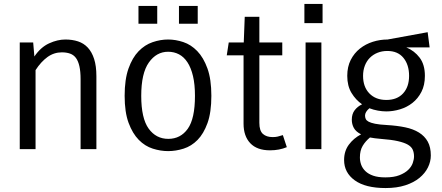

<svg xmlns="http://www.w3.org/2000/svg" viewBox="-20 -755 2236 972"><path d="M80 0V-540H148L154 -469Q186 -516 228.5 -535.5Q271 -555 311 -555Q346 -555 375 -545.5Q404 -536 424.5 -514Q445 -492 456.5 -456.5Q468 -421 468 -369V0H388V-354Q388 -393 382 -419.5Q376 -446 364.5 -461.5Q353 -477 335 -483.5Q317 -490 293 -490Q253 -490 220 -466Q187 -442 160 -400V0Z M611 -270Q611 -353 630.5 -408Q650 -463 681.5 -495.5Q713 -528 752.5 -541.5Q792 -555 831 -555Q869 -555 908 -542Q947 -529 978.5 -496.5Q1010 -464 1030 -409Q1050 -354 1050 -270Q1050 -186 1030.5 -132Q1011 -78 980 -46.5Q949 -15 909.5 -2.5Q870 10 831 10Q793 10 753.5 -2.5Q714 -15 682.5 -47Q651 -79 631 -133Q611 -187 611 -270ZM695 -270Q695 -156 732.5 -104Q770 -52 832 -52Q894 -52 930.5 -103Q967 -154 967 -270Q967 -328 957 -370Q947 -412 929 -439.5Q911 -467 886 -480Q861 -493 831 -493Q772 -493 733.5 -438.5Q695 -384 695 -270ZM681 -635V-725H776V-635ZM886 -635V-725H981V-635Z M1432 -10Q1394 6 1347 6Q1281 6 1247 -30Q1213 -66 1213 -129V-475H1128L1138 -540H1214L1219 -670H1293V-540H1409V-475H1293V-133Q1293 -93 1311 -77Q1329 -61 1360 -61Q1375 -61 1385.5 -63.5Q1396 -66 1412 -71Z M1521 -638V-735H1613V-638ZM1527 0V-540H1607V0Z M2155 -515H2037Q2078 -498 2104.5 -463Q2131 -428 2131 -371Q2131 -324 2113.5 -290Q2096 -256 2068 -234Q2040 -212 2005 -201.5Q1970 -191 1936 -191Q1915 -191 1893 -195Q1871 -199 1850 -207Q1828 -188 1828 -170Q1828 -161 1831.5 -153Q1835 -145 1846 -139Q1857 -133 1879 -128.5Q1901 -124 1939 -122Q1990 -119 2031 -110.5Q2072 -102 2101 -84Q2130 -66 2145.5 -38Q2161 -10 2161 32Q2161 63 2146.5 92.5Q2132 122 2103.5 145.5Q2075 169 2032 183Q1989 197 1932 197Q1830 197 1776 158Q1722 119 1722 55Q1722 10 1746 -22.5Q1770 -55 1808 -75Q1782 -88 1771.5 -107Q1761 -126 1761 -149Q1761 -178 1775.5 -197Q1790 -216 1813 -227Q1781 -249 1759.5 -284.5Q1738 -320 1738 -371Q1738 -417 1755.5 -451.5Q1773 -486 1802 -509Q1831 -532 1867.5 -543.5Q1904 -555 1942 -555L2145 -592ZM1818 -371Q1818 -315 1850 -282Q1882 -249 1936 -249Q1990 -249 2020.5 -282Q2051 -315 2051 -371Q2051 -427 2022.5 -462Q1994 -497 1941 -497Q1914 -497 1891.5 -488Q1869 -479 1852.5 -462.5Q1836 -446 1827 -422.5Q1818 -399 1818 -371ZM1907 -52Q1891 -53 1878 -55Q1865 -57 1853 -59Q1830 -40 1816 -16.5Q1802 7 1802 42Q1802 61 1808.5 79Q1815 97 1830 111.5Q1845 126 1869.5 134.5Q1894 143 1931 143Q1974 143 2002 132Q2030 121 2046.5 105Q2063 89 2069.5 70.5Q2076 52 2076 37Q2076 18 2069.5 3Q2063 -12 2045 -22.5Q2027 -33 1994 -40.5Q1961 -48 1907 -52Z"/></svg>

Font: Carrois Gothic
Style: Regular
Weight: 400
Designer: Ralph du Carrois
Foundry: Ralph du Carrois
Version: Version 1.001